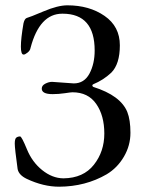

<svg xmlns="http://www.w3.org/2000/svg" viewBox="-20 -684 550 718"><path d="M68.4 -480Q58.1 -479.5 58.1 -509.8Q58.1 -540 67.9 -597.2Q72.3 -615.2 81.1 -617.2Q89.8 -619.1 143.1 -641.6Q196.3 -664.1 231.9 -664.1Q314 -664.1 371.1 -624.5Q428.2 -585 428.2 -514.6Q428.2 -444.3 396 -412.1Q366.2 -384.3 329.1 -369.1Q325.2 -367.2 325.2 -364.3Q325.2 -361.3 329.1 -358.9Q431.2 -326.7 456.1 -265.1Q467.8 -235.4 467.8 -187.5Q467.8 -139.6 443.4 -98.1Q418.9 -56.2 378.9 -32.2Q299.8 13.7 201.2 14.2Q142.1 14.2 80.1 -15.1Q50.3 -29.3 45.9 -51.8Q35.2 -128.9 35.2 -147Q35.2 -165 41 -169.4Q46.9 -173.8 55.2 -173.8Q61 -173.8 80.6 -126Q100.1 -78.1 137.7 -47.9Q175.3 -17.6 216.8 -17.1H217.8Q292 -18.1 331.1 -67.9Q370.1 -117.2 370.1 -184.6Q370.1 -252 339.8 -295.4Q309.6 -338.9 251 -338.9Q245.1 -338.9 222.2 -335.4Q199.2 -332 176.8 -332Q135.7 -332 136.2 -353Q136.2 -364.3 149.4 -371.1Q162.6 -377.9 174.8 -377.9L255.9 -372.1Q294.9 -372.1 314.5 -408.7Q334 -445.3 334 -495.1Q334 -632.3 214.8 -632.8H212.9Q127.9 -632.8 94.2 -504.9Q92.8 -495.1 83 -487.3Q73.2 -479.5 68.4 -480Z"/></svg>

Font: EBGaramond
Style: Regular
Weight: 400
Version: Version 000.012g